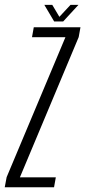

<svg xmlns="http://www.w3.org/2000/svg" viewBox="-52 -790 360 810"><path d="M-32 0 -24 -42.5 224 -633H83L90.5 -675H287.5L280 -633.5L32 -42H183.5L176 0ZM176.5 -699.5 135 -769.5H168.5L198.5 -719L245.5 -769.5H279L214.5 -699.5Z"/></svg>

Font: Anybody Condensed Light
Style: Italic
Weight: 300
Width: 3
Italic angle: -10°
Designer: Tyler Finck
Foundry: Etcetera Type Company
Version: Version 1.010; ttfautohint (v1.8.3) -l 8 -r 50 -G 200 -x 14 